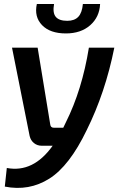

<svg xmlns="http://www.w3.org/2000/svg" viewBox="-20 -728 602 959"><path d="M394 -708H480Q477 -643 430.5 -602Q384 -561 309 -561Q230 -561 190 -602.5Q150 -644 164 -708H250Q242 -664 258.5 -644Q275 -624 316 -624Q352 -624 371 -644Q390 -664 394 -708ZM424 -490H551Q506 -265 413 -78Q327 101 226 164.5Q125 228 4 204L14 111Q146 136 243 0H189Q166 0 149.5 -13.5Q133 -27 128 -49L40 -490H168L231 -106Q233 -90 249 -90H296L309 -117Q390 -279 424 -490Z"/></svg>

Font: Exo 2.0 Semi Bold
Style: Italic
Weight: 600
Italic angle: -8°
Designer: Natanael Gama
Version: Version 1.001;PS 001.001;hotconv 1.0.70;makeotf.lib2.5.58329